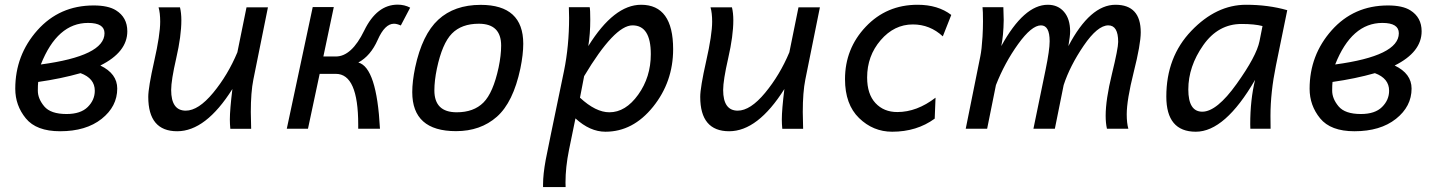

<svg xmlns="http://www.w3.org/2000/svg" viewBox="-20 -543 6058 810"><path d="M233.4 10.7Q133.3 10.7 88.9 -43.7Q44.4 -98.1 44.4 -168.5Q44.4 -310.5 137.7 -415.3Q231 -520 375 -520Q436.5 -520 469.2 -499.5Q517.1 -469.7 517.1 -411.1Q517.1 -323.2 403.3 -266.6Q474.6 -232.4 474.6 -169.4Q474.6 -93.8 408.7 -41.5Q342.8 10.7 233.4 10.7ZM152.3 -271Q420.9 -307.1 420.9 -402.8Q420.9 -446.3 351.6 -446.3Q221.7 -446.3 152.3 -271ZM260.7 -62Q320.3 -62 350.1 -91.6Q379.9 -121.1 379.9 -160.2Q379.9 -212.4 319.8 -234.4Q237.3 -210.9 141.1 -197.3Q139.6 -184.1 139.6 -160.6Q139.6 -126.5 166.7 -94.2Q193.8 -62 260.7 -62Z M648.9 -512.2H739.3Q745.1 -488.3 745.1 -457.5Q745.1 -391.6 723.6 -297.9Q702.1 -204.1 702.1 -163.6Q702.1 -76.2 763.7 -76.2Q816.9 -76.2 879.2 -151.4Q941.4 -226.6 981.4 -322.3L1020 -512.2H1110.4L1048.8 -207Q1038.1 -153.8 1038.1 -70.3L1039.6 0.5H951.7Q949.7 -19.5 949.7 -39.1Q949.7 -80.1 960.4 -167.5Q848.1 10.7 727.5 10.7Q605.5 10.7 605.5 -134.3Q605.5 -173.8 630.6 -285.2Q655.8 -396.5 655.8 -451.7Q655.8 -488.3 648.9 -512.2Z M1583 0H1491.2V-17.6Q1491.2 -231.4 1397 -231.4H1328.6L1279.3 0H1189.9L1299.3 -513.2H1388.2L1344.2 -304.7H1397Q1463.4 -304.7 1516.6 -414.1Q1569.8 -523.4 1657.7 -523.4Q1686.5 -523.4 1710.4 -510.7L1670.9 -435.5Q1654.3 -442.9 1642.1 -442.9Q1603.5 -442.9 1573.5 -375Q1543.5 -307.1 1491.7 -279.3Q1569.3 -258.3 1583 0Z M1903.8 10.3Q1719.2 10.3 1719.2 -154.3Q1719.2 -199.2 1731.4 -258.3Q1761.2 -397.5 1829.1 -460Q1897 -522.5 2007.8 -522.5Q2187.5 -522.5 2187.5 -358.4Q2187.5 -313.5 2175.3 -253.9Q2145 -111.3 2076.2 -50.5Q2007.3 10.3 1903.8 10.3ZM1906.7 -69.3Q1978.5 -69.3 2019.5 -110.4Q2060.5 -151.4 2083.5 -258.3Q2094.2 -309.6 2094.2 -350.6Q2094.2 -442.9 2000 -442.9Q1927.2 -442.9 1886.5 -401.4Q1845.7 -359.9 1823.2 -253.9Q1812.5 -202.6 1812.5 -161.6Q1812.5 -69.3 1906.7 -69.3Z M2366.2 246.1H2271V234.9Q2271 192.4 2282.2 131.3Q2289.1 94.2 2359.4 -243.7Q2380.9 -349.1 2380.9 -467.8Q2380.9 -483.4 2379.9 -512.7H2467.8Q2470.2 -501.5 2470.2 -460.9Q2470.2 -399.9 2461.9 -348.6Q2570.3 -522.9 2684.6 -522.9Q2819.8 -522.9 2819.8 -335.4Q2819.8 -197.8 2735.1 -92.5Q2650.4 12.7 2534.2 12.7Q2468.8 12.7 2407.7 -43.5L2380.4 89.8Q2365.7 162.6 2365.7 226.6ZM2550.8 -69.3Q2619.1 -69.3 2672.4 -143.6Q2725.6 -217.8 2725.6 -314.5Q2725.6 -436 2648.4 -436Q2572.3 -436 2444.3 -221.7L2426.8 -130.9Q2493.2 -69.3 2550.8 -69.3Z M2977.5 -512.2H3067.9Q3073.7 -488.3 3073.7 -457.5Q3073.7 -391.6 3052.2 -297.9Q3030.8 -204.1 3030.8 -163.6Q3030.8 -76.2 3092.3 -76.2Q3145.5 -76.2 3207.8 -151.4Q3270 -226.6 3310.1 -322.3L3348.6 -512.2H3439L3377.4 -207Q3366.7 -153.8 3366.7 -70.3L3368.2 0.5H3280.3Q3278.3 -19.5 3278.3 -39.1Q3278.3 -80.1 3289.1 -167.5Q3176.8 10.7 3056.2 10.7Q2934.1 10.7 2934.1 -134.3Q2934.1 -173.8 2959.2 -285.2Q2984.4 -396.5 2984.4 -451.7Q2984.4 -488.3 2977.5 -512.2Z M3743.7 12.7Q3663.6 12.7 3604.2 -44.9Q3544.9 -102.5 3544.9 -209Q3544.9 -337.9 3632.6 -430.4Q3720.2 -522.9 3851.1 -522.9Q3937 -522.9 3993.2 -480L3957.5 -389.6Q3903.3 -439.9 3831.1 -439.9Q3752.4 -439.9 3695.3 -373.5Q3638.2 -307.1 3638.2 -216.3Q3638.2 -146 3673.3 -108.2Q3708.5 -70.3 3765.6 -70.3Q3848.1 -70.3 3926.8 -130.9L3923.3 -42.5Q3847.7 12.7 3743.7 12.7Z M4740.2 0H4649.9Q4644.5 -23.9 4644.5 -54.7Q4644.5 -122.6 4670.9 -230.7Q4697.3 -338.9 4697.3 -366.2Q4697.3 -436 4655.8 -436Q4610.4 -436 4552 -350.6Q4493.7 -265.1 4467.3 -184.1L4430.2 0H4339.8L4391.1 -249Q4408.2 -332 4408.2 -369.1Q4408.2 -436 4371.6 -436Q4332 -436 4275.1 -356.9Q4218.3 -277.8 4181.6 -184.1L4144.5 0H4054.2L4115.7 -305.2Q4121.6 -333 4125 -388.2Q4127 -422.4 4127 -453.1Q4127 -498 4125 -512.7H4212.9Q4213.9 -488.3 4214.4 -458.5Q4213.4 -391.6 4204.1 -348.6Q4299.8 -522.9 4400.4 -522.9Q4443.4 -522.9 4469 -492.9Q4494.6 -462.9 4494.6 -410.2Q4494.6 -391.6 4487.3 -348.6Q4579.1 -522.9 4686 -522.9Q4792.5 -522.9 4792.5 -406.7Q4792.5 -356.4 4762.9 -238.8Q4733.4 -121.1 4733.4 -60.5Q4733.4 -23.9 4740.2 0Z M5052.2 -71.8Q5113.3 -71.8 5197 -189Q5280.8 -306.2 5293.5 -369.1L5306.2 -433.1Q5272.5 -441.9 5217.8 -441.9Q5119.1 -441.9 5056.2 -352.3Q4993.2 -262.7 4993.2 -165.5Q4993.2 -71.8 5052.2 -71.8ZM5024.9 12.7Q4900.4 12.7 4900.4 -135.7Q4900.4 -302.7 5005.9 -412.8Q5111.3 -522.9 5236.8 -522.9Q5330.6 -522.9 5410.6 -500L5362.8 -266.1Q5339.8 -153.3 5339.8 -54.2Q5339.8 -21 5340.3 0H5254.9L5254.4 -18.6Q5254.4 -122.1 5274.9 -206.1Q5147.9 12.7 5024.9 12.7Z M5693.8 10.7Q5593.8 10.7 5549.3 -43.7Q5504.9 -98.1 5504.9 -168.5Q5504.9 -310.5 5598.1 -415.3Q5691.4 -520 5835.4 -520Q5897 -520 5929.7 -499.5Q5977.5 -469.7 5977.5 -411.1Q5977.5 -323.2 5863.8 -266.6Q5935.1 -232.4 5935.1 -169.4Q5935.1 -93.8 5869.1 -41.5Q5803.2 10.7 5693.8 10.7ZM5612.8 -271Q5881.3 -307.1 5881.3 -402.8Q5881.3 -446.3 5812 -446.3Q5682.1 -446.3 5612.8 -271ZM5721.2 -62Q5780.8 -62 5810.5 -91.6Q5840.3 -121.1 5840.3 -160.2Q5840.3 -212.4 5780.3 -234.4Q5697.8 -210.9 5601.6 -197.3Q5600.1 -184.1 5600.1 -160.6Q5600.1 -126.5 5627.2 -94.2Q5654.3 -62 5721.2 -62Z"/></svg>

Font: Cadman
Style: Italic
Weight: 400
Italic angle: -12°
Designer: Paul James MIller
Foundry: High-Logic / Made with FontCreator
Version: Version 2.114;March 28, 2021;FontCreator 13.0.0.2683 64-bit